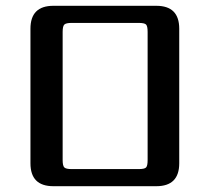

<svg xmlns="http://www.w3.org/2000/svg" viewBox="-20 -642 724 662"><path d="M598 -543V-79Q598 0 519 0H164Q85 0 85 -79V-543Q85 -622 164 -622H519Q598 -622 598 -543ZM489 -90V-532Q489 -552 483.5 -557.5Q478 -563 458 -563H227Q208 -563 202 -557.5Q196 -552 196 -532V-90Q196 -70 202 -64.5Q208 -59 227 -59H458Q478 -59 483.5 -64.5Q489 -70 489 -90Z"/></svg>

Font: Sarpanch Medium
Style: Regular
Weight: 500
Designer: Manushi Parikh (Devanagari and Latin), Jyotish Sonowal (Devanagari)
Foundry: Indian Type Foundry
Version: Version 2.004;PS 1.0;hotconv 1.0.78;makeotf.lib2.5.61930; tt